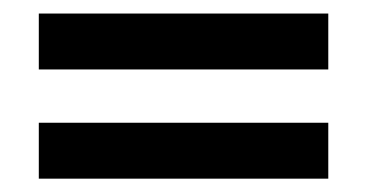

<svg xmlns="http://www.w3.org/2000/svg" viewBox="-20 -483 556 285"><path d="M467.3 -379.9H37.6V-462.9H467.3ZM467.3 -217.8H37.6V-300.8H467.3Z"/></svg>

Font: Cadman
Style: Bold
Weight: 700
Designer: Paul James MIller
Foundry: High-Logic / Made with FontCreator
Version: Version 2.114;March 28, 2021;FontCreator 13.0.0.2683 64-bit